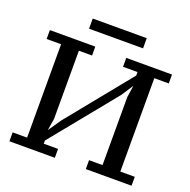

<svg xmlns="http://www.w3.org/2000/svg" viewBox="-146 -993 1125 1136"><g transform="rotate(20 416.5 -425.5)"><path d="M318 0H32V-56H123V-644H32V-700H318V-644H235V-215L223 -140L277 -219L604 -622V-644H513V-700H801V-644H710V-56H801V0H513V-56H598V-484L609 -559L560 -484L228 -76V-56H318ZM247 -787V-851H587V-787Z"/></g></svg>

Font: PT Serif Caption
Style: Regular
Weight: 400
Designer: A.Korolkova, O.Umpeleva, V.Yefimov
Foundry: ParaType Ltd
Version: Version 1.000W OFL